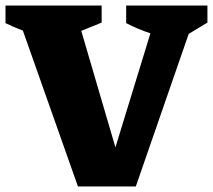

<svg xmlns="http://www.w3.org/2000/svg" viewBox="-43 -677 773 697"><path d="M240 0 40 -566Q8 -578 -23 -593V-657H326V-595L252 -565L376 -142L503 -556Q458 -571 415 -593V-657H710V-595L642 -554L450 0Z"/></svg>

Font: Piazzolla SC ExtraBold
Style: Regular
Weight: 800
Designer: Juan Pablo del Peral
Foundry: Huerta Tipografica
Version: Version 1.330